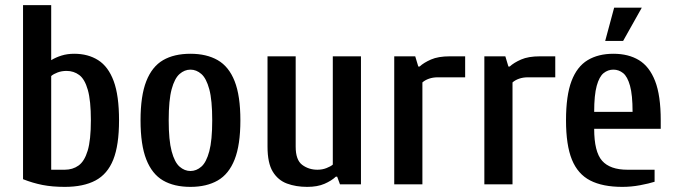

<svg xmlns="http://www.w3.org/2000/svg" viewBox="-20 -720 2642 750"><path d="M233 10Q184 10 146 2.5Q108 -5 70 -20V-700H180V-485Q198 -496 220.5 -503Q243 -510 270 -510Q324 -510 363.5 -485Q403 -460 424 -403.5Q445 -347 445 -250Q445 -153 422.5 -96.5Q400 -40 353 -15Q306 10 233 10ZM180 -57H233Q264 -57 287 -73.5Q310 -90 322.5 -131.5Q335 -173 335 -250Q335 -327 323 -369Q311 -411 289.5 -427Q268 -443 240 -443Q221 -443 205 -437Q189 -431 180 -423Z M724 10Q660 10 617 -15Q574 -40 551.5 -97Q529 -154 529 -250Q529 -346 551.5 -403Q574 -460 617 -485Q660 -510 724 -510Q787 -510 830.5 -485Q874 -460 896.5 -403Q919 -346 919 -250Q919 -154 896.5 -97Q874 -40 830.5 -15Q787 10 724 10ZM724 -52Q747 -52 766.5 -69Q786 -86 797.5 -129Q809 -172 809 -250Q809 -329 797.5 -371.5Q786 -414 766.5 -431Q747 -448 724 -448Q701 -448 681.5 -431Q662 -414 650.5 -371.5Q639 -329 639 -250Q639 -172 650.5 -129Q662 -86 681.5 -69Q701 -52 724 -52Z M1180 10Q1136 10 1101 -3Q1066 -16 1045.5 -49.5Q1025 -83 1025 -147V-500H1135V-147Q1135 -95 1160.5 -76Q1186 -57 1220 -57Q1239 -57 1255.5 -63.5Q1272 -70 1280 -77V-500H1390V0H1308L1297 -30H1292Q1275 -14 1247.5 -2Q1220 10 1180 10Z M1520 0V-500H1602L1614 -460H1619Q1635 -475 1663.5 -487.5Q1692 -500 1737 -500H1797V-418H1690Q1671 -418 1655.5 -412.5Q1640 -407 1630 -398V0Z M1872 0V-500H1954L1966 -460H1971Q1987 -475 2015.5 -487.5Q2044 -500 2089 -500H2149V-418H2042Q2023 -418 2007.5 -412.5Q1992 -407 1982 -398V0Z M2411 10Q2334 10 2285.5 -15Q2237 -40 2214 -96.5Q2191 -153 2191 -250Q2191 -347 2212.5 -403.5Q2234 -460 2275.5 -485Q2317 -510 2376 -510Q2435 -510 2476 -485Q2517 -460 2539 -403.5Q2561 -347 2561 -250V-217H2301Q2301 -127 2332 -92Q2363 -57 2431 -57H2537V-10Q2515 -3 2480.5 3.5Q2446 10 2411 10ZM2301 -283H2451Q2451 -349 2441 -385Q2431 -421 2414 -434.5Q2397 -448 2376 -448Q2355 -448 2338 -434.5Q2321 -421 2311 -385Q2301 -349 2301 -283ZM2344 -560 2379 -690H2487L2414 -560Z"/></svg>

Font: Cuprum SemiBold
Style: Regular
Weight: 600
Designer: Jovanny Lemonad
Foundry: Jovanny Lemonad
Version: Version 3.000